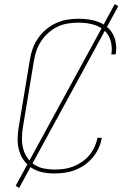

<svg xmlns="http://www.w3.org/2000/svg" viewBox="-20 -834 640 932"><path d="M243 8Q213 8 185 2Q157 -4 134.5 -18.5Q112 -33 96 -55Q80 -77 72.5 -104Q65 -131 65.5 -160Q66 -189 71 -218L125 -544Q129 -571 138.5 -597.5Q148 -624 164.5 -648Q181 -672 203.5 -691Q226 -710 252.5 -722Q279 -734 306.5 -738.5Q334 -743 361 -743Q387 -743 411.5 -739.5Q436 -736 458 -727.5Q480 -719 498.5 -704Q517 -689 528 -668.5Q539 -648 542.5 -623Q546 -598 542 -573L541 -570H520L521 -573Q524 -595 521 -617Q518 -639 508.5 -657.5Q499 -676 482.5 -689.5Q466 -703 446 -710.5Q426 -718 404.5 -721Q383 -724 360 -724Q335 -724 309.5 -720Q284 -716 260.5 -705Q237 -694 216.5 -676Q196 -658 181 -636Q166 -614 157.5 -589.5Q149 -565 145 -541L91 -215Q87 -189 86.5 -163Q86 -137 92.5 -112.5Q99 -88 113 -68Q127 -48 147.5 -34.5Q168 -21 193.5 -16Q219 -11 245 -11Q267 -11 290 -14Q313 -17 335 -25.5Q357 -34 377.5 -48Q398 -62 413.5 -80.5Q429 -99 439 -121Q449 -143 453 -165H474Q470 -140 459 -115.5Q448 -91 430.5 -70Q413 -49 391 -33.5Q369 -18 344 -8.5Q319 1 293.5 4.5Q268 8 243 8ZM73 78 56 68 537 -814 554 -804Z"/></svg>

Font: Iosevka Aile Thin Oblique
Style: Regular
Weight: 100
Italic angle: -9°
Designer: Belleve Invis
Foundry: Belleve Invis
Version: Version 31.1.0; ttfautohint (v1.8.4)